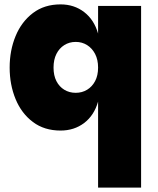

<svg xmlns="http://www.w3.org/2000/svg" viewBox="-20 -588 719 875"><path d="M427 267V-125Q409 -62 363.5 -27.5Q318 7 256 7Q182 7 130 -32Q78 -71 51 -136.5Q24 -202 24 -280Q24 -358 51 -423.5Q78 -489 130 -528.5Q182 -568 256 -568Q318 -568 363.5 -533Q409 -498 427 -435V-561H623V267ZM325 -165Q354 -165 377 -179Q400 -193 413.5 -218.5Q427 -244 427 -280Q427 -316 413.5 -342Q400 -368 377 -382.5Q354 -397 325 -397Q296 -397 273 -382.5Q250 -368 237 -342Q224 -316 224 -280Q224 -244 237 -218.5Q250 -193 273 -179Q296 -165 325 -165Z"/></svg>

Font: Parkinsans Light ExtraBold
Style: Regular
Weight: 800
Version: Version 1.000